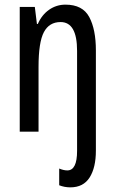

<svg xmlns="http://www.w3.org/2000/svg" viewBox="-20 -567 496 827"><path d="M283 240Q258 240 235 231V159Q254 167 270 167Q312 167 312 83V-348Q312 -472 241 -472Q192 -472 169 -428.5Q146 -385 146 -279V0H65V-537H130L139 -464H143Q160 -503 191.5 -525Q223 -547 262 -547Q336 -547 364.5 -493.5Q393 -440 393 -350V82Q393 155 366 197.5Q339 240 283 240Z"/></svg>

Font: Noto Sans Bengali UI ExtraCondensed
Style: Regular
Weight: 400
Width: 2
Designer: Jelle Bosma - Monotype Design Team
Foundry: Monotype Imaging Inc.
Version: Version 2.003; ttfautohint (v1.8.4.7-5d5b)